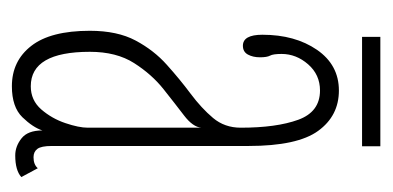

<svg xmlns="http://www.w3.org/2000/svg" viewBox="-184 -450 644 315"><g transform="rotate(90 137.5 -292.0)"><path d="M121 10Q79.5 10 54.8 -21.8Q30 -53.5 30 -118Q30 -163 46 -193Q62 -223 85.8 -244.2Q109.5 -265.5 133.2 -283.2Q157 -301 173 -320Q189 -339 189 -365.5Q189 -424 176 -459.8Q163 -495.5 128 -495.5Q102 -495.5 85 -476Q68 -456.5 68 -432.5Q68 -418.5 70.8 -413.5Q73.5 -408.5 73.5 -397Q73.5 -385.5 69 -377.2Q64.5 -369 54.5 -369Q36.5 -369 36.5 -401Q36.5 -454.5 61.2 -490.5Q86 -526.5 128 -526.5Q169.5 -526.5 194.2 -492.5Q219 -458.5 219 -378V-55.5Q219 -38 223.8 -31.8Q228.5 -25.5 237.5 -25.5Q249.5 -25.5 255.5 -32.5L270 -5.5Q259 4.5 234.5 4.5Q219.5 4.5 206.5 -5.8Q193.5 -16 193.5 -40Q188.5 -24.5 171.8 -7.2Q155 10 121 10ZM121 -21Q144 -21 159 -38.2Q174 -55.5 181.5 -77.8Q189 -100 189 -114.5V-301Q188 -287 169 -272.5Q150 -258 125.8 -238.8Q101.5 -219.5 83 -190.5Q64.5 -161.5 64.5 -118Q64.5 -21 121 -21ZM40 -564.5V-594.5H219.5V-564.5Z"/></g></svg>

Font: Imbue 10pt Thin
Style: Regular
Weight: 100
Designer: Tyler Finck
Foundry: Etcetera Type Company
Version: Version 1.102; ttfautohint (v1.8.3)